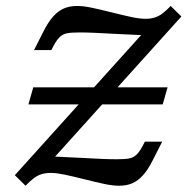

<svg xmlns="http://www.w3.org/2000/svg" viewBox="-20 -602 619 634"><path d="M29 -23.5 456.6 -497.8 494.9 -483.8Q429.2 -486.9 363.4 -490Q322.7 -492.4 293.3 -493.6Q263.9 -494.9 242.8 -494.9Q213.6 -494.9 199.3 -491.7Q185 -488.5 174.2 -476.7Q163.3 -464.9 149.7 -436.7H92.4L123 -497.1Q138.7 -528.5 155.2 -547.1Q171.7 -565.7 190.8 -574Q209.8 -582.3 234.6 -582.3Q254.8 -582.3 281.4 -576.8Q307.9 -571.4 350.8 -560.6Q390.4 -550.7 416.3 -545.3Q442.1 -539.9 460.4 -539.9Q477.5 -539.9 490.8 -544.1Q504.1 -548.2 516.3 -557.4Q528.5 -566.5 543.6 -582.3L578.9 -547.5L151.4 -73.1L113.1 -87.2Q178.9 -84.1 244.6 -80.9Q285.3 -78.6 314.7 -77.3Q344.1 -76.1 365.1 -76.1Q394.4 -76.1 408.7 -79.3Q422.9 -82.5 433.8 -94.3Q444.7 -106 458.3 -134.3H515.6L484.9 -73.9Q469.3 -42.4 452.7 -23.9Q436.2 -5.3 417.2 3Q398.2 11.3 373.3 11.3Q353.1 11.3 326.6 5.9Q300 0.4 257.2 -10.4Q217.6 -20.3 191.7 -25.7Q165.8 -31 147.6 -31Q130.4 -31 117.1 -26.9Q103.9 -22.7 91.7 -13.6Q79.5 -4.5 64.3 11.3ZM89.9 -313.7H533.4L517.3 -257.3H73.8Z"/></svg>

Font: Playfair Micro SmCond SmLight
Style: Italic
Weight: 360
Width: 4
Italic angle: -15.6°
Designer: Claus Eggers Sørensen
Foundry: Claus Eggers Sørensen
Version: Version 2.203;Glyphs 3.3 (3326)